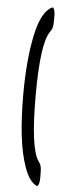

<svg xmlns="http://www.w3.org/2000/svg" viewBox="-57 -781 322 881"><g transform="rotate(5 104.0 -340.5)"><path d="M147.5 69.8Q113.8 55.2 91.1 -7.3Q68.4 -69.8 58.8 -154.1Q49.3 -238.3 49.3 -341.3Q49.3 -501.5 73.5 -616Q97.7 -730.5 147.5 -752H147.9Q148.4 -752.4 148.9 -752.4Q153.3 -752.4 156.7 -741.7Q160.2 -731 160.2 -717.8V-690.9Q160.2 -674.8 158 -664.8Q155.8 -654.8 153.8 -651.1Q151.9 -647.5 145 -637.2Q106.4 -579.1 106.4 -341.3Q106.4 -101.6 145.5 -44.4Q151.9 -35.2 154.1 -31Q156.2 -26.9 158.2 -17.1Q160.2 -7.3 160.2 8.8V35.6Q160.2 48.8 156.7 59.6Q153.3 70.3 148.9 70.3Q148.9 70.3 148.4 70.3Z"/></g></svg>

Font: BenchNine
Style: Regular
Weight: 400
Designer: Vernon Adams
Foundry: Vernon Adams
Version: Version 1 ; ttfautohint (v0.92.18-e454-dirty) -l 8 -r 50 -G 